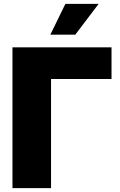

<svg xmlns="http://www.w3.org/2000/svg" viewBox="-20 -972 621 992"><path d="M556.2 -727.5V-564H243.7V0H44.4V-727.5ZM240.2 -793 317.9 -952.1H489.7L369.1 -793Z"/></svg>

Font: Inter 20pt Black
Style: Regular
Weight: 900
Version: Version 4.001;git-66647c0bb